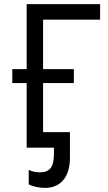

<svg xmlns="http://www.w3.org/2000/svg" viewBox="-20 -720 528 936"><path d="M110 0H243V28C243 94 224 120 174 120C155 120 135 116 120 108V179C139 189 171 196 199 196C276 196 321 142 321 49V-76H190V-315H340V-383H190V-624H468V-700H110V-383H40V-315H110Z"/></svg>

Font: Fixel Text Regular
Style: Regular
Weight: 400
Width: 4
Designer: AlfaBravo + MacPaw
Foundry: Kyrylo Tkachov, Marchela Mozhyna, Serhii Makarenko, Maria Weinstein, Zakhar Kryvoshyya
Version: Version 1.211